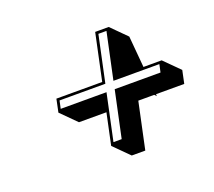

<svg xmlns="http://www.w3.org/2000/svg" viewBox="-86 -543 754 677"><g transform="rotate(-20 291.5 -204.0)"><path d="M270 -151.4H167L110.4 -208L120.6 -256.8H292.5L329.6 -431.2H380.4L437 -374.5L447.3 -256.8H515.6L572.3 -200.2L562 -151.4H456.1L456.5 -144L449.2 -151.4H389.6L352.5 22.5H301.8L245.1 -34.2ZM331.1 -247.1 368.2 -420.9H337.9L300.8 -247.1H128.9L122.6 -217.8H294.4L257.3 -43.9H288.1L325.2 -217.8H497.1L503.4 -247.1Z"/></g></svg>

Font: Linux Biolinum Shadow O
Style: Italic
Weight: 400
Italic angle: -12°
Designer: Philipp H. Poll
Foundry: Philipp H. Poll
Version: Version 0.6.2